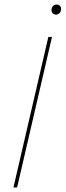

<svg xmlns="http://www.w3.org/2000/svg" viewBox="-20 -822 288 842"><path d="M208 -660 55 0H39L192 -660ZM226 -758Q217 -758 211.5 -763.5Q206 -769 206 -778Q206 -788 212 -795Q218 -802 228 -802Q237 -802 242.5 -796.5Q248 -791 248 -782Q248 -772 241.5 -765Q235 -758 226 -758Z"/></svg>

Font: Work Sans Thin
Style: Italic
Weight: 250
Italic angle: -13°
Designer: Wei Huang
Foundry: Wei Huang
Version: Version 2.012